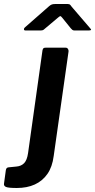

<svg xmlns="http://www.w3.org/2000/svg" viewBox="-119 -768 475 958"><path d="M149 10Q142 65 117.5 100Q93 135 54.5 152.5Q16 170 -35 170Q-76 170 -88.5 165Q-101 160 -99 148L-90 82Q-89 76 -86.5 72Q-84 68 -77 67L-37 63Q-13 61 1.5 46Q16 31 21 -4L93 -517Q95 -525 98 -527.5Q101 -530 108 -530H209Q216 -530 220 -524Q224 -518 223 -511L149 10ZM234 -627 192 -679Q185 -688 181.5 -687.5Q178 -687 168 -678L105 -625Q99 -619 94.5 -617.5Q90 -616 82 -616H8Q1 -616 0.5 -621.5Q0 -627 5 -631L127 -738Q134 -744 140.5 -746Q147 -748 158 -748H219Q228 -748 232 -743Q236 -738 239 -734L330 -628Q337 -621 335 -618.5Q333 -616 324 -616H252Q246 -616 242 -619Q238 -622 234 -627Z"/></svg>

Font: Libre Franklin SemiBold
Style: Italic
Weight: 600
Italic angle: -8°
Designer: Pablo Impallari, Rodrigo Fuenzalida, Nhung Nguyen
Foundry: Impallari Type
Version: Version 3.000